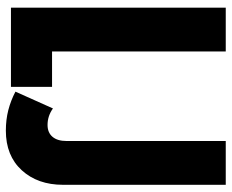

<svg xmlns="http://www.w3.org/2000/svg" viewBox="-86 -670 773 640"><g transform="rotate(90 300.0 -349.5)"><path d="M415 17Q378.5 17 346.5 8.8Q314.5 0.5 285 -15L341 -140Q366 -122 396 -122Q421.5 -122 435.5 -138.5Q449.5 -155 449.5 -185V-716H595.5V-173.5Q595.5 -89 547 -36Q498.5 17 415 17ZM5 0V-716H151V-137H269V0Z"/></g></svg>

Font: Google Sans Code
Style: Regular
Weight: 400
Monospace: yes
Designer: Google Sans Code Authors
Foundry: Google LLC
Version: Version 6.000